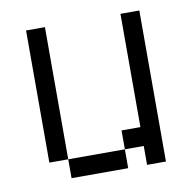

<svg xmlns="http://www.w3.org/2000/svg" viewBox="-63 -563 626 626"><g transform="rotate(-10 250.0 -250.0)"><path d="M125 -62.5V0H312.5V-62.5ZM125 -62.5V-500H62.5V-62.5ZM375 -62.5V0H437.5Q437.5 0 437.5 -500H375Q375 -500 375 -125H312.5V-62.5Z"/></g></svg>

Font: Unifont
Style: Regular
Weight: 500
Version: Version 13.0.05